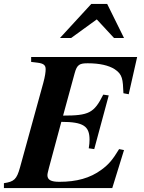

<svg xmlns="http://www.w3.org/2000/svg" viewBox="-47 -960 734 980"><path d="M653 -669H112V-644L145 -640C176 -636 186 -627 186 -607C186 -592 183 -570 174 -537L55 -105C38 -44 25 -33 -27 -25V0H526L586 -194L561 -199C527 -143 507 -120 470 -93C413 -51 344 -32 256 -32C213 -32 195 -42 195 -66C195 -73 198 -84 203 -104L266 -338C379 -338 410 -316 410 -247C410 -233 409 -222 406 -203L434 -199L508 -473L480 -477C433 -383 407 -370 275 -370L334 -586C346 -631 360 -637 401 -637C462 -637 508 -626 538 -607C579 -580 580 -555 583 -484L610 -479ZM586 -766 500 -940H419L259 -766H316L447 -861L535 -766Z"/></svg>

Font: STIXGeneral
Style: Bold Italic
Weight: 700
Italic angle: -16.33°
Designer: MicroPress Inc., with final additions and corrections provided by Coen Hoffman, Elsevier (retired)
Version: Version 1.1.0